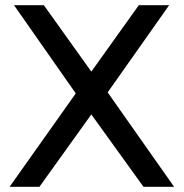

<svg xmlns="http://www.w3.org/2000/svg" viewBox="-20 -720 708 740"><path d="M149 -700H34L272 -360L17 0H132L332 -279L533 0H651L395 -364L632 -700H515L332 -444Z"/></svg>

Font: ICO Headline
Style: Regular
Weight: 500
Designer: Julieta Ulanovsky
Foundry: Julieta Ulanovsky
Version: Version 7.200